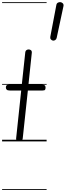

<svg xmlns="http://www.w3.org/2000/svg" viewBox="-25 -1350 627 1833"><path d="M160.5 0Q147.5 0 137.5 -7.2Q127.5 -14.5 129 -29L177.5 -486H68Q47 -486 39 -494Q31 -502 31 -514.5Q31 -527 36.8 -534Q42.5 -541 62.5 -541H183L216.5 -852Q218 -865 227.5 -871.5Q237 -878 248 -878Q262 -878 271.2 -870Q280.5 -862 278.5 -844.5L246.5 -541H376Q396.5 -541 403.2 -534Q410 -527 410 -514.5Q410 -500.5 405.2 -493.2Q400.5 -486 381.5 -486H241L192 -28.5Q190 -13 181.8 -6.5Q173.5 0 160.5 0ZM160.5 0Q147.5 0 137.5 -7.2Q127.5 -14.5 129 -29L177.5 -486H68Q47 -486 39 -494Q31 -502 31 -514.5Q31 -527 36.8 -534Q42.5 -541 62.5 -541H183L216.5 -852Q218 -865 227.5 -871.5Q237 -878 248 -878Q262 -878 271.2 -870Q280.5 -862 278.5 -844.5L246.5 -541H376Q396.5 -541 403.2 -534Q410 -527 410 -514.5Q410 -500.5 405.2 -493.2Q400.5 -486 381.5 -486H241L192 -28.5Q190 -13 181.8 -6.5Q173.5 0 160.5 0ZM480 -962.5Q468.5 -965 460.5 -974.2Q452.5 -983.5 455 -997.5L513 -1302.5Q515.5 -1317.5 527.2 -1324.2Q539 -1331 551.5 -1329.5Q565.5 -1328 574.8 -1318Q584 -1308 581 -1292L516 -988Q513 -974.5 502 -967.5Q491 -960.5 480 -962.5ZM-5 455H420V463H-5ZM-5 -16H420V0H-5ZM-5 -549H420V-541H-5ZM-5 -1329H420V-1321H-5Z"/></svg>

Font: Edu SA Dotted Guide
Style: Regular
Weight: 400
Designer: Tina and Corey Anderson, Eben Sorkin, Mirko Velimirovic
Foundry: Google for Education
Version: Version 2.000